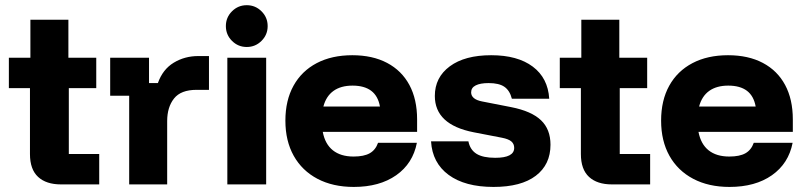

<svg xmlns="http://www.w3.org/2000/svg" viewBox="-20 -728 3173 758"><path d="M220.8 0Q162.5 0 130.4 -29.6Q98.3 -59.2 98.3 -120V-380H15V-500H100V-650H250V-500H360V-380H251.7V-120H371.7V0Z M490 0V-350H415V-500H568.3V-400H603.3Q622.5 -454.2 665.8 -480.4Q709.2 -506.7 762.5 -506.7H805V-373.3H755.8Q694.2 -373.3 667.1 -339.2Q640 -305 640 -250V0Z M877.5 0V-500H1030.8V0ZM954.2 -542.5Q920 -542.5 895.8 -566.7Q871.7 -590.8 871.7 -625Q871.7 -659.2 895.8 -683.3Q920 -707.5 954.2 -707.5Q988.3 -707.5 1012.5 -683.3Q1036.7 -659.2 1036.7 -625Q1036.7 -590.8 1012.5 -566.7Q988.3 -542.5 954.2 -542.5Z M1376.7 10Q1294.2 10 1233.3 -22.1Q1172.5 -54.2 1139.6 -112.9Q1106.7 -171.7 1106.7 -251.7Q1106.7 -331.7 1138.8 -389.6Q1170.8 -447.5 1230.4 -478.8Q1290 -510 1370.8 -510Q1450.8 -510 1508.3 -479.6Q1565.8 -449.2 1596.3 -392.5Q1626.7 -335.8 1626.7 -256.7V-207.5H1254.2Q1263.3 -159.2 1294.2 -134.6Q1325 -110 1375.8 -110Q1416.7 -110 1439.6 -122.9Q1462.5 -135.8 1472.5 -164.2H1625.8Q1610 -82.5 1544.2 -36.2Q1478.3 10 1376.7 10ZM1256.7 -307.5H1480Q1472.5 -349.2 1445.4 -369.6Q1418.3 -390 1371.7 -390Q1325.8 -390 1296.7 -369.2Q1267.5 -348.3 1256.7 -307.5Z M1928.3 10Q1815.8 10 1751.2 -37.5Q1686.7 -85 1681.7 -170H1829.2Q1835.8 -136.7 1861.2 -120.8Q1886.7 -105 1935 -105Q2010 -105 2010 -144.2Q2010 -160 1998.8 -169.6Q1987.5 -179.2 1961.7 -184.2L1850 -205.8Q1696.7 -235.8 1696.7 -349.2Q1696.7 -422.5 1755.8 -466.2Q1815 -510 1919.2 -510Q2023.3 -510 2083.3 -465Q2143.3 -420 2148.3 -338.3H2000.8Q1992.5 -370.8 1971.2 -385.4Q1950 -400 1909.2 -400Q1875.8 -400 1857.9 -390.8Q1840 -381.7 1840 -363.3Q1840 -350 1850.8 -340.8Q1861.7 -331.7 1883.3 -327.5L1998.3 -305Q2078.3 -289.2 2115.8 -253.3Q2153.3 -217.5 2153.3 -156.7Q2153.3 -78.3 2095.4 -34.2Q2037.5 10 1928.3 10Z M2395.8 0Q2337.5 0 2305.4 -29.6Q2273.3 -59.2 2273.3 -120V-380H2190V-500H2275V-650H2425V-500H2535V-380H2426.7V-120H2546.7V0Z M2860 10Q2777.5 10 2716.7 -22.1Q2655.8 -54.2 2622.9 -112.9Q2590 -171.7 2590 -251.7Q2590 -331.7 2622.1 -389.6Q2654.2 -447.5 2713.8 -478.8Q2773.3 -510 2854.2 -510Q2934.2 -510 2991.7 -479.6Q3049.2 -449.2 3079.6 -392.5Q3110 -335.8 3110 -256.7V-207.5H2737.5Q2746.7 -159.2 2777.5 -134.6Q2808.3 -110 2859.2 -110Q2900 -110 2922.9 -122.9Q2945.8 -135.8 2955.8 -164.2H3109.2Q3093.3 -82.5 3027.5 -36.2Q2961.7 10 2860 10ZM2740 -307.5H2963.3Q2955.8 -349.2 2928.8 -369.6Q2901.7 -390 2855 -390Q2809.2 -390 2780 -369.2Q2750.8 -348.3 2740 -307.5Z"/></svg>

Font: Funnel Display Light ExtraBold
Style: Regular
Weight: 800
Version: Version 1.000